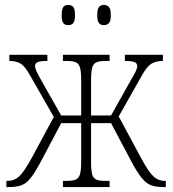

<svg xmlns="http://www.w3.org/2000/svg" viewBox="-20 -758 699 778"><path d="M6 0V-25H10Q38 -25 58 -43.5Q78 -62 109 -119L198 -284L101 -454Q82 -488 64.5 -499.5Q47 -511 18 -511V-536H172V-511Q142 -511 132 -506Q122 -501 122 -491Q122 -482 127.5 -470Q133 -458 148 -431L228 -290H309V-433Q309 -468 304 -484.5Q299 -501 286.5 -506Q274 -511 249 -511H235V-536H424V-511H409Q384 -511 371.5 -506Q359 -501 354 -484.5Q349 -468 349 -433V-290H430L509 -431Q525 -458 530.5 -470Q536 -482 536 -491Q536 -501 526 -506Q516 -511 486 -511V-536H640V-511Q611 -511 593 -499.5Q575 -488 556 -454L461 -286L551 -119Q581 -63 601 -44Q621 -25 649 -25H652V0H643Q613 0 593 -7Q573 -14 554.5 -36.5Q536 -59 510 -108L430 -259H349V-103Q349 -68 353.5 -51.5Q358 -35 371 -30Q384 -25 409 -25H424V0H235V-25H249Q273 -25 286 -30Q299 -35 304 -51.5Q309 -68 309 -103V-259H228L148 -108Q122 -59 104 -36.5Q86 -14 66 -7Q46 0 15 0ZM401 -656Q388 -656 381 -664.5Q374 -673 374 -696Q374 -721 381 -729.5Q388 -738 401 -738Q414 -738 421.5 -729.5Q429 -721 429 -696Q429 -673 421.5 -664.5Q414 -656 401 -656ZM256 -656Q243 -656 236.5 -664.5Q230 -673 230 -696Q230 -721 236.5 -729.5Q243 -738 256 -738Q270 -738 277 -729.5Q284 -721 284 -696Q284 -673 277 -664.5Q270 -656 256 -656Z"/></svg>

Font: Noto Serif Condensed ExtraLight
Style: Regular
Weight: 200
Width: 3
Designer: Monotype Design Team
Foundry: Monotype Imaging Inc.
Version: Version 2.013; ttfautohint (v1.8.4.7-5d5b)